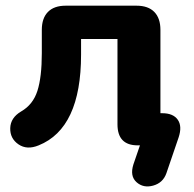

<svg xmlns="http://www.w3.org/2000/svg" viewBox="-20 -511 683 675"><path d="M608 -28 565 98Q553 132 518.5 141.5Q484 151 460 129.5Q436 108 449 67L472 0H464Q393 0 393 -74V-374H265V-319Q265 -60 116 0Q75 17 45 -3.5Q15 -24 16 -60.5Q17 -97 54 -119Q96 -143 111.5 -191.5Q127 -240 127 -324V-406Q127 -447 148.5 -469Q170 -491 211 -491H460Q501 -491 522.5 -469Q544 -447 544 -406V-113H550Q589 -113 605 -90Q621 -67 608 -28Z"/></svg>

Font: Nunito ExtraBold
Style: Regular
Weight: 800
Designer: Vernon Adams
Foundry: Vernon Adams
Version: Version 3.602